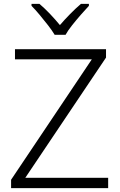

<svg xmlns="http://www.w3.org/2000/svg" viewBox="-20 -967 615 987"><path d="M536 0H37V-43L452 -662H57V-714H525V-671L110 -53H536ZM261 -788Q248 -810 227 -837Q206 -864 183.5 -891Q161 -918 142 -937V-947H183Q210 -924 237.5 -895Q265 -866 288 -838Q312 -866 340.5 -895Q369 -924 396 -947H437V-937Q419 -918 395.5 -891Q372 -864 350.5 -837Q329 -810 317 -788Z"/></svg>

Font: Noto Sans Armenian Light
Style: Regular
Weight: 300
Designer: Monotype Design Team
Foundry: Monotype Imaging Inc.
Version: Version 2.007